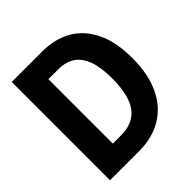

<svg xmlns="http://www.w3.org/2000/svg" viewBox="-193 -850 986 986"><g transform="rotate(-45 300.0 -357.0)"><path d="M45 0V-714H266Q359 -714 427 -674.5Q495 -635 532.5 -557Q570 -479 570 -363Q570 -246 531.5 -165Q493 -84 422.5 -42Q352 0 255 0ZM247 -123Q338 -123 380.5 -182Q423 -241 423 -362Q423 -442 404.5 -492.5Q386 -543 350 -567Q314 -591 259 -591H188V-123Z"/></g></svg>

Font: Noto Sans Mono
Style: Bold
Weight: 700
Designer: Monotype Design Team
Foundry: Monotype Imaging Inc.
Version: Version 2.014